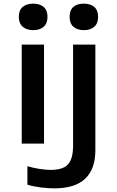

<svg xmlns="http://www.w3.org/2000/svg" viewBox="-20 -786 640 1051"><path d="M162 -621Q126 -621 104.5 -639.5Q83 -658 83 -694Q83 -730 104 -748Q125 -766 162 -766Q198 -766 219 -748Q240 -730 240 -694Q240 -658 219 -639.5Q198 -621 162 -621ZM439 -621Q403 -621 382 -639.5Q361 -658 361 -694Q361 -730 381.5 -748Q402 -766 439 -766Q475 -766 496 -748Q517 -730 517 -694Q517 -658 496 -639.5Q475 -621 439 -621ZM277 245Q243 245 203 240Q163 235 130 225V124Q161 133 195.5 138.5Q230 144 258 144Q325 144 352.5 113.5Q380 83 380 12V-542H502V37Q502 139 446.5 192Q391 245 277 245ZM99 0V-542H221V0Z"/></svg>

Font: Noto Sans Mono SemiBold
Style: Regular
Weight: 600
Designer: Monotype Design Team
Foundry: Monotype Imaging Inc.
Version: Version 2.014; ttfautohint (v1.8.4.7-5d5b)